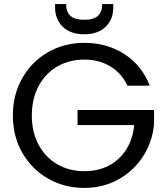

<svg xmlns="http://www.w3.org/2000/svg" viewBox="-20 -915 818 941"><path d="M605 -495Q576 -556 521 -589.5Q466 -623 393 -623Q320 -623 261.5 -589.5Q203 -556 169.5 -493.5Q136 -431 136 -349Q136 -267 169.5 -205Q203 -143 261.5 -109.5Q320 -76 393 -76Q495 -76 561 -137Q627 -198 638 -302H360V-376H735V-306Q727 -220 681 -148.5Q635 -77 560 -35.5Q485 6 393 6Q296 6 216 -39.5Q136 -85 89.5 -166Q43 -247 43 -349Q43 -451 89.5 -532.5Q136 -614 216 -659.5Q296 -705 393 -705Q504 -705 589.5 -650Q675 -595 714 -495ZM535 -877Q535 -820 497.5 -783.5Q460 -747 393 -747Q326 -747 288 -783.5Q250 -820 250 -878V-895H304Q304 -857 325 -837.5Q346 -818 393 -818Q439 -818 460 -837.5Q481 -857 481 -895H535Z"/></svg>

Font: DVN-Poppins
Style: Regular
Weight: 400
Designer: Ninad Kale (Devanagari), Jonny Pinhorn (Latin)
Foundry: Indian Type Foundry
Version: 4.004